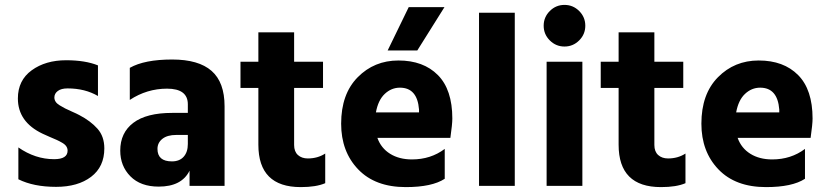

<svg xmlns="http://www.w3.org/2000/svg" viewBox="-20 -759 3382 784"><path d="M406 -153Q406 -78 352 -37Q298 4 209 4Q117 4 55 -27V-157Q124 -109 201 -109Q256 -109 256 -144Q256 -153 251 -161Q246 -169 234 -176Q222 -183 212 -187.5Q202 -192 183 -200Q164 -208 154 -213Q53 -261 53 -357Q53 -431 109.5 -472Q166 -513 250 -513Q328 -513 380 -492V-367Q327 -398 256 -398Q230 -398 216 -387.5Q202 -377 202 -361Q202 -352 207 -344Q212 -336 223.5 -329Q235 -322 245.5 -316.5Q256 -311 274.5 -303Q293 -295 304 -289Q350 -265 378 -233.5Q406 -202 406 -153Z M682 -100Q713 -100 730 -119Q747 -138 747 -171V-208H700Q663 -208 643 -192Q623 -176 623 -151Q623 -100 682 -100ZM754 -62Q722 3 628 3Q554 3 512.5 -39Q471 -81 471 -144Q471 -217 524.5 -257.5Q578 -298 683 -298H747V-333Q747 -397 662 -397Q580 -397 510 -351V-482Q570 -516 683 -516Q791 -516 844 -469.5Q897 -423 897 -325V0H754Z M1308 -11Q1271 5 1208 5Q1035 5 1035 -168V-400H962V-507H1035V-627H1181V-507H1299V-400H1181V-167Q1181 -140 1196.5 -126Q1212 -112 1237 -112Q1277 -112 1308 -132Z M1796 -29Q1744 5 1637 5Q1512 5 1442.5 -67.5Q1373 -140 1373 -254Q1373 -375 1440.5 -443.5Q1508 -512 1607 -512Q1709 -512 1768 -452.5Q1827 -393 1827 -275Q1827 -252 1819 -196H1521Q1536 -154 1573 -131Q1610 -108 1662 -108Q1739 -108 1796 -151ZM1613 -401Q1578 -401 1551 -375.5Q1524 -350 1515 -300H1691V-312Q1684 -401 1613 -401ZM1684 -553H1563L1649 -730H1795Z M2082 0H1936V-707H2082Z M2358 0H2212V-507H2358ZM2345 -714Q2370 -689 2370 -654Q2370 -619 2345 -594Q2320 -569 2285 -569Q2250 -569 2225 -594Q2200 -619 2200 -654Q2200 -689 2225 -714Q2250 -739 2285 -739Q2320 -739 2345 -714Z M2779 -11Q2742 5 2679 5Q2506 5 2506 -168V-400H2433V-507H2506V-627H2652V-507H2770V-400H2652V-167Q2652 -140 2667.5 -126Q2683 -112 2708 -112Q2748 -112 2779 -132Z M3267 -29Q3215 5 3108 5Q2983 5 2913.5 -67.5Q2844 -140 2844 -254Q2844 -375 2911.5 -443.5Q2979 -512 3078 -512Q3180 -512 3239 -452.5Q3298 -393 3298 -275Q3298 -252 3290 -196H2992Q3007 -154 3044 -131Q3081 -108 3133 -108Q3210 -108 3267 -151ZM3084 -401Q3049 -401 3022 -375.5Q2995 -350 2986 -300H3162V-312Q3155 -401 3084 -401Z"/></svg>

Font: Hind Siliguri
Style: Bold
Weight: 700
Designer: Jyotish Sonowal
Foundry: Indian Type Foundry
Version: Version 1.001;PS 1.0;hotconv 1.0.86;makeotf.lib2.5.63406; tt